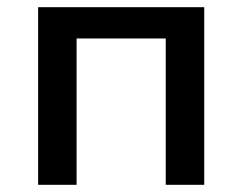

<svg xmlns="http://www.w3.org/2000/svg" viewBox="-20 -514 674 534"><path d="M86 0V-494H548V0H441V-407H193V0Z"/></svg>

Font: Nunito Sans 9pt SemiBold
Style: Regular
Weight: 600
Version: Version 3.101;gftools[0.9.27]